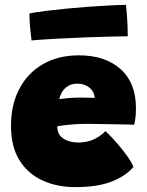

<svg xmlns="http://www.w3.org/2000/svg" viewBox="-20 -758 602 786"><path d="M526.5 -75Q494.5 -37 436.8 -14.5Q379 8 288.5 8Q212.5 8 152.8 -19.8Q93 -47.5 59 -103Q25 -158.5 25 -242.5Q25 -329.5 59.2 -394.5Q93.5 -459.5 156 -495.5Q218.5 -531.5 303.5 -531.5Q410.5 -531.5 473.5 -475.2Q536.5 -419 536.5 -316Q536.5 -296 535 -280.8Q533.5 -265.5 529.5 -247.5Q521.5 -248 494.2 -248.5Q467 -249 433.8 -249.5Q400.5 -250 373 -250.5Q345.5 -251 337 -251Q298.5 -251 265.8 -247.8Q233 -244.5 214.5 -241Q214.5 -227 218 -217Q226 -196 249 -185.2Q272 -174.5 301 -174.5Q329 -174.5 355.8 -184Q382.5 -193.5 412 -221Q415 -218.5 429.8 -203.5Q444.5 -188.5 463.5 -166.5Q482.5 -144.5 500 -120.2Q517.5 -96 526.5 -75ZM223 -352Q237 -354.5 259.5 -356.5Q282 -358.5 312.5 -358.5Q330 -358.5 345.5 -358Q361 -357.5 367.5 -357Q367.5 -363.5 365 -372Q359.5 -390.5 341 -403Q322.5 -415.5 296.5 -415.5Q272 -415.5 256 -404.2Q240 -393 232.2 -378Q224.5 -363 223 -352ZM503 -609.5Q477 -609.5 429.8 -608.2Q382.5 -607 325.2 -604.8Q268 -602.5 211 -599.5Q154 -596.5 109 -592.5Q105.5 -621.5 103 -648.5Q100.5 -675.5 100.5 -703Q127.5 -708.5 168 -713.5Q208.5 -718.5 255.2 -723Q302 -727.5 348.2 -730.8Q394.5 -734 433.2 -736Q472 -738 496 -738Q497.5 -723.5 500.2 -686.8Q503 -650 503 -609.5Z"/></svg>

Font: Grandstander Black
Style: Regular
Weight: 900
Designer: Tyler Finck
Foundry: Etcetera Type Co
Version: Version 1.200; ttfautohint (v1.8.3)